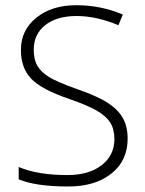

<svg xmlns="http://www.w3.org/2000/svg" viewBox="-20 -692 546 722"><path d="M460 -170.9Q460 -87.9 398.9 -39.3Q337.9 9.3 236.8 9.3Q115.2 9.3 50.3 -17.6V-64Q122.1 -33.7 232.9 -33.7Q314.9 -33.7 362.5 -71Q410.2 -108.4 410.2 -168.9Q410.2 -206.5 394.3 -231.4Q378.4 -256.3 342.8 -276.6Q307.1 -296.9 237.8 -320.8Q136.2 -355.5 97.4 -396Q58.6 -436.5 58.6 -504.4Q58.6 -578.6 116.7 -625.5Q174.8 -672.4 266.6 -672.4Q359.9 -672.4 441.9 -637.2L425.3 -597.2Q342.8 -631.8 267.6 -631.8Q193.8 -631.8 150.4 -597.7Q106.9 -563.5 106.9 -505.4Q106.9 -468.3 120.4 -444.8Q133.8 -421.4 164.1 -402.6Q194.3 -383.8 268.6 -357.4Q346.2 -330.6 385 -305.4Q423.8 -280.3 441.9 -248.3Q460 -216.3 460 -170.9Z"/></svg>

Font: Bpm'online Open Sans Light
Style: Regular
Weight: 300
Foundry: Ascender Corporation
Version: Version 1.10